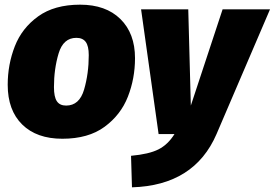

<svg xmlns="http://www.w3.org/2000/svg" viewBox="-20 -574 1176 822"><path d="M13 -211Q13 -298 43.5 -376Q74 -454 143.5 -504Q213 -554 323 -554Q433 -554 495.5 -492.5Q558 -431 558 -325Q558 -238 527.5 -160Q497 -82 427.5 -31Q358 20 247 20Q137 20 75 -41Q13 -102 13 -211ZM360 -338Q360 -377 347 -394.5Q334 -412 307 -412Q251 -412 231 -345.5Q211 -279 211 -201Q211 -159 223.5 -140.5Q236 -122 263 -122Q320 -122 340 -190.5Q360 -259 360 -338ZM907 0Q812 220 545 228L541 93Q618 86 658.5 65.5Q699 45 727 0H659L584 -534H786L797 -122L933 -534H1136Z"/></svg>

Font: FiraGO Heavy
Style: Italic
Weight: 900
Italic angle: -8°
Designer: bBox Type GmbH
Foundry: bBox Type GmbH
Version: Version 1.001